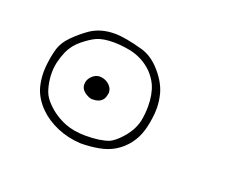

<svg xmlns="http://www.w3.org/2000/svg" viewBox="-63 -254 625 508"><g transform="rotate(20 250.0 0.0)"><path d="M356.9 -2.9Q356.9 -24.4 351.1 -45.9Q341.8 -77.6 314 -106.9Q292 -129.9 265.6 -137.7Q214.8 -151.9 185.5 -151.9Q146 -151.9 117.7 -132.8Q96.7 -118.2 77.4 -98.9Q58.1 -79.6 51.8 -56.6Q45.4 -33.7 43 -5.4Q42.5 1.5 42.5 7.8Q42.5 29.3 47.9 49.8Q56.2 78.6 80.1 102.5Q101.1 123.5 131.8 136.7Q162.6 149.9 198.2 151.9Q225.1 151.9 250.2 147.2Q275.4 142.6 294.4 130.6Q313.5 118.7 327.1 100.6Q340.8 82.5 347.4 60.1Q354 37.6 356.4 9.8Q356.9 3.4 356.9 -2.9ZM204.1 128.4Q171.4 128.4 146.5 118.7Q114.7 106 92.3 83Q77.6 68.4 72.3 53.7Q66.9 39.1 64.5 20Q63.5 11.2 63.5 1.5Q63.5 -27.3 77.6 -60.1Q87.9 -82.5 107.9 -98.6Q127.9 -114.7 143.1 -121.6Q161.1 -129.4 190.4 -129.4Q211.9 -129.4 237.3 -124.5Q274.4 -116.7 300.8 -90.8Q314.9 -76.2 322.8 -59.1Q333.5 -34.2 333.5 -1.5Q333.5 20 329.6 40Q322.8 71.8 293.5 101.1Q281.2 113.3 269.5 119.1Q244.6 128.4 204.1 128.4ZM189 31.7Q206.1 31.7 214.4 23.4Q220.7 17.6 222.7 5.9Q223.6 2.9 223.6 0Q223.6 -11.2 214.4 -20.3Q205.1 -29.3 192.4 -31.2Q189.9 -31.7 186.5 -31.7Q174.8 -31.7 164.1 -21Q154.8 -11.2 154.8 1.5Q154.8 13.2 164.1 21Q174.8 29.8 185.5 31.7Q187 31.7 189 31.7Z"/></g></svg>

Font: Bakudai
Style: ExtraLight
Weight: 200
Version: Version 1.48